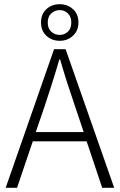

<svg xmlns="http://www.w3.org/2000/svg" viewBox="-20 -893 570 913"><path d="M7 0 237 -659H292L523 0H466L392 -221H136L61 0ZM191 -384 150 -265H378L338 -384Q318 -442 300.5 -496.5Q283 -551 266 -610H262Q245 -551 227.5 -496.5Q210 -442 191 -384ZM264 -699Q226 -699 200.5 -723Q175 -747 175 -786Q175 -826 200.5 -849.5Q226 -873 264 -873Q301 -873 327 -849.5Q353 -826 353 -786Q353 -747 327 -723Q301 -699 264 -699ZM264 -727Q286 -727 302.5 -742Q319 -757 319 -786Q319 -814 302.5 -829.5Q286 -845 264 -845Q241 -845 224 -829.5Q207 -814 207 -786Q207 -757 224 -742Q241 -727 264 -727Z"/></svg>

Font: Assistant Light
Style: Regular
Weight: 300
Designer: Hebrew By Ben Nathan, Latin by Paul Hunt
Version: Version 3.000